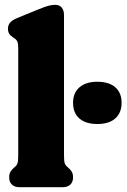

<svg xmlns="http://www.w3.org/2000/svg" viewBox="-20 -775 524 795"><path d="M245 -713.5V-133Q245 -108.5 247.8 -99.8Q250.5 -91 256 -86.5L261 -82Q271.5 -73.5 277 -64.2Q282.5 -55 282.5 -40.5Q282.5 -21.5 271.2 -10.8Q260 0 241 0H59.5Q40.5 0 29.2 -10.8Q18 -21.5 18 -40.5Q18 -55 23.5 -64.2Q29 -73.5 39.5 -82L44.5 -86.5Q50 -91 52.8 -99.8Q55.5 -108.5 55.5 -133V-575.5Q55.5 -595 51.8 -603Q48 -611 39.5 -616.5L35 -619.5Q23 -627.5 18 -635.5Q13 -643.5 13 -656Q13 -670.5 21.5 -681Q30 -691.5 51.5 -700.5L141 -737Q166.5 -747.5 181 -751.2Q195.5 -755 208 -755Q226.5 -755 235.8 -743.5Q245 -732 245 -713.5ZM383 -261.5Q335.5 -261.5 309 -284.2Q282.5 -307 282.5 -349.5Q282.5 -390.5 309 -413.5Q335.5 -436.5 383 -436.5Q431.5 -436.5 457.5 -413.5Q483.5 -390.5 483.5 -349.5Q483.5 -308 457.5 -284.8Q431.5 -261.5 383 -261.5Z"/></svg>

Font: Fraunces 144pt S100 Black
Style: Regular
Weight: 900
Version: Version 1.000